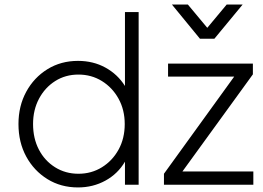

<svg xmlns="http://www.w3.org/2000/svg" viewBox="-20 -810 1153 842"><path d="M322 12Q247 12 188 -24.5Q129 -61 95 -123.5Q61 -186 61 -266Q61 -345 95 -407.5Q129 -470 188 -506.5Q247 -543 322 -543Q389 -543 442.5 -513.5Q496 -484 528 -433V-757H588V0H528V-101Q497 -48 442.5 -18Q388 12 322 12ZM324 -48Q381 -48 427 -76.5Q473 -105 500 -154Q527 -203 527 -266Q527 -328 500 -377Q473 -426 427 -454.5Q381 -483 324 -483Q267 -483 222 -454.5Q177 -426 151 -377Q125 -328 125 -266Q125 -203 150.5 -154Q176 -105 221.5 -76.5Q267 -48 324 -48ZM699 0V-48L1007 -474H717V-531H1089V-484L780 -58H1091V0ZM857 -640 734 -790H804L889 -688L974 -790H1044L920 -640Z"/></svg>

Font: Plus Jakarta Sans Light
Style: Regular
Weight: 300
Designer: Gumpita Rahayu
Foundry: Tokotype
Version: Version 2.006; ttfautohint (v1.8.4.7-5d5b)